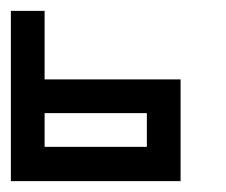

<svg xmlns="http://www.w3.org/2000/svg" viewBox="-20 -508 415 353"><path d="M0 -488H62V-362H250H312V-175H250H0V-238V-300V-362ZM62 -300V-238H250V-300Z"/></svg>

Font: Jawi Kufi
Style: Medium
Weight: 500
Version: Version 2.3